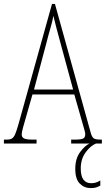

<svg xmlns="http://www.w3.org/2000/svg" viewBox="-22 -734 541 982"><path d="M-2 0V-20H13Q30 -20 39.5 -26Q49 -32 56.5 -50Q64 -68 74 -104L244 -714H259L442 -55Q448 -33 457.5 -26.5Q467 -20 492 -20H499V0H342V-20H362Q395 -20 404.5 -26Q414 -32 414 -48Q414 -56 408.5 -74Q403 -92 398 -111L358 -251H144L109 -128Q103 -108 96 -82.5Q89 -57 89 -46Q89 -33 100 -26.5Q111 -20 143 -20H165V0ZM152 -276H352L293 -493Q277 -551 267 -589.5Q257 -628 251 -653Q247 -628 236 -590.5Q225 -553 214 -509ZM442 228Q409 228 386 205Q363 182 363 130Q363 77 388 43.5Q413 10 436 0H469Q440 12 415.5 46Q391 80 391 127Q391 167 405 185Q419 203 443 203Q457 203 467.5 200Q478 197 491 189V215Q479 222 468.5 225Q458 228 442 228Z"/></svg>

Font: Noto Serif Tamil ExtraCondensed Thin
Style: Italic
Weight: 100
Width: 2
Italic angle: -12°
Designer: Indian Type Foundry, Tom Grace, and the Monotype Design Team
Foundry: Monotype Imaging Inc.
Version: Version 2.003; ttfautohint (v1.8.4.7-5d5b)